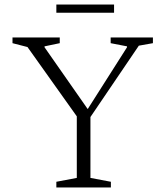

<svg xmlns="http://www.w3.org/2000/svg" viewBox="-20 -825 728 845"><path d="M228 0V-25L318 -42V-313L101 -618L35 -635V-660H243V-635L176 -621V-617L366 -345L539 -617V-621L467 -635V-660H653V-635L591 -624L378 -310V-42L468 -25V0ZM228 -769V-805H482V-769Z"/></svg>

Font: Spectral ExtraLight
Style: Regular
Weight: 275
Designer: Jean-Baptiste Levee
Foundry: Production Type
Version: Version 2.001